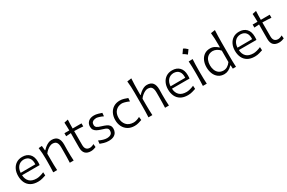

<svg xmlns="http://www.w3.org/2000/svg" viewBox="148 -2136 5252 3509"><g transform="rotate(-30 2774.0 -381.0)"><path d="M323.2 11.2Q231.9 11.2 172.6 -23.9Q113.3 -59.1 84.5 -120.8Q55.7 -182.6 55.7 -261.7Q55.7 -339.4 84.5 -399.7Q113.3 -460 166.3 -494.4Q219.2 -528.8 292.5 -528.8Q388.7 -528.8 444.3 -471.7Q500 -414.6 500 -308.1Q500 -288.1 499.3 -271.2Q498.5 -254.4 496.1 -238.8H125.5Q129.4 -152.8 179.4 -102.8Q229.5 -52.7 329.6 -52.7Q361.3 -52.7 403.3 -63.7Q445.3 -74.7 486.3 -92.8L490.2 -23.9Q460 -14.2 416.5 -1.5Q373 11.2 323.2 11.2ZM435.1 -290.5Q440.4 -377.9 403.6 -424.1Q366.7 -470.2 293.5 -472.7Q217.3 -470.7 173.3 -420.7Q129.4 -370.6 125 -289.1Z M645 0Q647.9 -57.6 649.4 -111.1Q650.9 -164.6 650.9 -228.5V-280.8Q650.9 -337.4 647.5 -397.5Q644 -457.5 635.7 -516.6L706.1 -521.5L715.3 -423.8H724.1Q743.7 -446.8 773.7 -471.2Q803.7 -495.6 839.6 -512.2Q875.5 -528.8 911.6 -528.8Q996.1 -528.8 1034.2 -481.2Q1072.3 -433.6 1072.3 -343.3Q1072.3 -310.1 1071.3 -280.8Q1070.3 -251.5 1070.3 -228.5Q1070.3 -164.6 1071.5 -111.1Q1072.8 -57.6 1076.7 0H995.1Q997.6 -57.6 998.8 -110.8Q1000 -164.1 1000 -226.1V-322.3Q1000 -390.6 976.1 -425.8Q952.1 -460.9 890.1 -460.9Q865.2 -460.9 834.5 -446Q803.7 -431.2 773.7 -406Q743.7 -380.9 721.7 -349.1V-226.1Q721.7 -164.1 722.9 -110.8Q724.1 -57.6 727.5 0Z M1438 11.2Q1361.3 11.2 1321 -29.5Q1280.8 -70.3 1280.8 -154.3Q1280.8 -240.2 1281.2 -319.6Q1281.7 -398.9 1282.2 -459.5L1179.7 -452.6V-516.6H1282.2Q1281.7 -561.5 1280.5 -601.3Q1279.3 -641.1 1276.4 -684.1L1357.9 -701.7Q1355 -649.9 1354 -608.6Q1353 -567.4 1353 -516.6H1540V-452.6Q1493.7 -456.5 1446.3 -458.7Q1398.9 -460.9 1353 -461.4V-168.5Q1353 -52.2 1453.6 -52.2Q1470.2 -52.2 1495.1 -60.1Q1520 -67.9 1539.1 -80.1L1545.9 -13.7Q1530.8 -5.9 1499.8 2.7Q1468.8 11.2 1438 11.2Z M1814.9 11.2Q1759.8 11.2 1714.6 -2.4Q1669.4 -16.1 1638.7 -27.8L1645 -94.7Q1688.5 -73.7 1731.4 -61Q1774.4 -48.3 1811.5 -48.3Q1842.8 -49.3 1868.7 -57.6Q1894.5 -65.9 1910.2 -86.7Q1925.8 -107.4 1925.8 -145.5Q1925.8 -170.4 1912.8 -186Q1899.9 -201.7 1869.4 -213.9Q1838.9 -226.1 1786.1 -241.2Q1746.1 -253.4 1713.6 -270.5Q1681.2 -287.6 1662.1 -315.2Q1643.1 -342.8 1643.1 -386.2Q1643.1 -449.7 1686.8 -489.3Q1730.5 -528.8 1807.6 -528.8Q1847.2 -528.8 1892.1 -516.1Q1937 -503.4 1966.3 -492.7L1960 -422.9Q1913.1 -445.8 1874.8 -456.5Q1836.4 -467.3 1817.9 -467.3Q1798.3 -466.3 1774.4 -460Q1750.5 -453.6 1733.4 -435.5Q1716.3 -417.5 1716.3 -380.9Q1716.3 -343.8 1742.7 -324.5Q1769 -305.2 1832.5 -287.1Q1883.3 -272 1920.4 -255.1Q1957.5 -238.3 1977.5 -211.7Q1997.6 -185.1 1997.6 -140.1Q1997.6 -99.1 1978.8 -64.7Q1960 -30.3 1919.7 -9.5Q1879.4 11.2 1814.9 11.2Z M2362.3 10.3Q2279.8 10.3 2221.9 -25.4Q2164.1 -61 2133.8 -121.8Q2103.5 -182.6 2103.5 -258.8Q2103.5 -335.4 2132.8 -396.5Q2162.1 -457.5 2218 -493.2Q2273.9 -528.8 2352.5 -528.8Q2394 -528.8 2438.2 -515.6Q2482.4 -502.4 2512.7 -490.2L2507.8 -420.9Q2457.5 -443.8 2418.2 -453.9Q2378.9 -463.9 2359.4 -463.9Q2275.4 -461.4 2225.6 -407.7Q2175.8 -354 2175.8 -260.7Q2175.8 -172.4 2225.8 -114Q2275.9 -55.7 2375 -53.2Q2436.5 -53.2 2508.8 -92.8L2516.6 -23.9Q2488.3 -14.2 2447.8 -2Q2407.2 10.3 2362.3 10.3Z M2654.8 0Q2657.7 -57.6 2659.2 -111.1Q2660.6 -164.6 2660.6 -228.5V-515.1Q2660.6 -581.1 2657.7 -642.1Q2654.8 -703.1 2647.9 -761.2L2739.3 -774.4Q2735.4 -710.9 2733.2 -647.2Q2731 -583.5 2731 -515.1V-427.2H2739.7Q2758.8 -449.2 2787.8 -472.7Q2816.9 -496.1 2851.8 -512.5Q2886.7 -528.8 2921.9 -528.8Q3006.3 -528.8 3044.2 -481.2Q3082 -433.6 3082 -343.3Q3082 -310.1 3081.1 -280.8Q3080.1 -251.5 3080.1 -228.5Q3080.1 -164.6 3081.3 -111.1Q3082.5 -57.6 3086.9 0H3004.9Q3007.3 -57.6 3008.5 -110.8Q3009.8 -164.1 3009.8 -226.1V-322.3Q3009.8 -390.6 2986.1 -425.8Q2962.4 -460.9 2899.9 -460.9Q2875.5 -460.9 2844.5 -446Q2813.5 -431.2 2783.4 -406Q2753.4 -380.9 2731 -349.1V-226.1Q2731 -164.1 2732.4 -110.8Q2733.9 -57.6 2737.3 0Z M3486.3 11.2Q3395 11.2 3335.7 -23.9Q3276.4 -59.1 3247.6 -120.8Q3218.8 -182.6 3218.8 -261.7Q3218.8 -339.4 3247.6 -399.7Q3276.4 -460 3329.3 -494.4Q3382.3 -528.8 3455.6 -528.8Q3551.8 -528.8 3607.4 -471.7Q3663.1 -414.6 3663.1 -308.1Q3663.1 -288.1 3662.4 -271.2Q3661.6 -254.4 3659.2 -238.8H3288.6Q3292.5 -152.8 3342.5 -102.8Q3392.6 -52.7 3492.7 -52.7Q3524.4 -52.7 3566.4 -63.7Q3608.4 -74.7 3649.4 -92.8L3653.3 -23.9Q3623 -14.2 3579.6 -1.5Q3536.1 11.2 3486.3 11.2ZM3598.1 -290.5Q3603.5 -377.9 3566.7 -424.1Q3529.8 -470.2 3456.5 -472.7Q3380.4 -470.7 3336.4 -420.7Q3292.5 -370.6 3288.1 -289.1Z M3828.9 -772.2Q3867 -757.7 3911.6 -713.7Q3882.6 -671.8 3853 -632.6Q3834.8 -649.2 3814.1 -663.7Q3793.4 -678.2 3771.4 -690Q3786.4 -710.4 3800.1 -730.6Q3813.8 -750.7 3828.9 -772.2ZM3803.2 0Q3806.2 -57.6 3807.6 -111.1Q3809.1 -164.6 3809.1 -228.5V-280.8Q3809.1 -348.6 3807.4 -403.8Q3805.7 -459 3801.8 -516.6L3886.2 -519Q3882.8 -460.9 3881.1 -405Q3879.4 -349.1 3879.4 -280.8V-228.5Q3879.4 -164.6 3880.9 -111.1Q3882.3 -57.6 3885.7 0Z M4254.4 11.2Q4180.2 11.2 4130.1 -26.4Q4080.1 -64 4055.2 -125.7Q4030.3 -187.5 4030.3 -259.8Q4030.3 -336.9 4057.1 -397.7Q4084 -458.5 4134.5 -493.7Q4185.1 -528.8 4256.3 -528.8Q4307.1 -528.8 4348.1 -506.3Q4389.2 -483.9 4417.5 -456.5H4425.3V-515.1Q4425.3 -581.1 4422.9 -642.1Q4420.4 -703.1 4413.6 -761.2L4503.9 -774.4Q4500.5 -710.9 4498.5 -647.2Q4496.6 -583.5 4496.6 -515.1V-228.5Q4496.6 -164.6 4497.8 -111.1Q4499 -57.6 4502.4 0H4435.1L4430.7 -72.8H4423.3Q4344.7 11.2 4254.4 11.2ZM4272.9 -54.2Q4361.8 -55.2 4425.3 -144.5V-385.7Q4393.1 -424.8 4352.8 -443.8Q4312.5 -462.9 4274.9 -463.4Q4216.8 -461.9 4178.5 -434.6Q4140.1 -407.2 4121.6 -361.6Q4103 -315.9 4103 -259.8Q4103 -206.5 4120.6 -160.2Q4138.2 -113.8 4175.8 -84.7Q4213.4 -55.7 4272.9 -54.2Z M4898.4 11.2Q4807.1 11.2 4747.8 -23.9Q4688.5 -59.1 4659.7 -120.8Q4630.9 -182.6 4630.9 -261.7Q4630.9 -339.4 4659.7 -399.7Q4688.5 -460 4741.5 -494.4Q4794.4 -528.8 4867.7 -528.8Q4963.9 -528.8 5019.5 -471.7Q5075.2 -414.6 5075.2 -308.1Q5075.2 -288.1 5074.5 -271.2Q5073.7 -254.4 5071.3 -238.8H4700.7Q4704.6 -152.8 4754.6 -102.8Q4804.7 -52.7 4904.8 -52.7Q4936.5 -52.7 4978.5 -63.7Q5020.5 -74.7 5061.5 -92.8L5065.4 -23.9Q5035.2 -14.2 4991.7 -1.5Q4948.2 11.2 4898.4 11.2ZM5010.3 -290.5Q5015.6 -377.9 4978.8 -424.1Q4941.9 -470.2 4868.7 -472.7Q4792.5 -470.7 4748.5 -420.7Q4704.6 -370.6 4700.2 -289.1Z M5409.7 11.2Q5333 11.2 5292.7 -29.5Q5252.4 -70.3 5252.4 -154.3Q5252.4 -240.2 5252.9 -319.6Q5253.4 -398.9 5253.9 -459.5L5151.4 -452.6V-516.6H5253.9Q5253.4 -561.5 5252.2 -601.3Q5251 -641.1 5248 -684.1L5329.6 -701.7Q5326.7 -649.9 5325.7 -608.6Q5324.7 -567.4 5324.7 -516.6H5511.7V-452.6Q5465.3 -456.5 5418 -458.7Q5370.6 -460.9 5324.7 -461.4V-168.5Q5324.7 -52.2 5425.3 -52.2Q5441.9 -52.2 5466.8 -60.1Q5491.7 -67.9 5510.7 -80.1L5517.6 -13.7Q5502.4 -5.9 5471.4 2.7Q5440.4 11.2 5409.7 11.2Z"/></g></svg>

Font: Pinar-FD Regular
Style: FD-Regular
Weight: 400
Designer: Amin Abedi
Version: Version 3.000